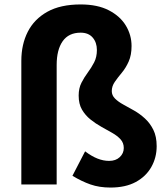

<svg xmlns="http://www.w3.org/2000/svg" viewBox="-20 -830 756 864"><path d="M477 14Q427 14 387 0Q347 -14 306 -39L363 -149Q392 -127 418.5 -116.5Q445 -106 471 -106Q501 -106 519 -123Q537 -140 537 -164Q537 -187 522.5 -203Q508 -219 485 -232Q462 -245 436 -259.5Q410 -274 387 -292.5Q364 -311 349 -336.5Q334 -362 334 -400Q334 -433 346.5 -457.5Q359 -482 375 -503.5Q391 -525 403.5 -549Q416 -573 416 -605Q416 -639 397 -661Q378 -683 343 -683Q289 -683 262 -644.5Q235 -606 235 -538V0H76V-556Q76 -630 105 -687Q134 -744 193 -777Q252 -810 343 -810Q419 -810 470 -783.5Q521 -757 546.5 -714.5Q572 -672 572 -623Q572 -582 559 -553Q546 -524 528 -502.5Q510 -481 496.5 -461.5Q483 -442 483 -420Q483 -401 497.5 -386.5Q512 -372 535 -359.5Q558 -347 583.5 -332.5Q609 -318 632 -297Q655 -276 670 -246Q685 -216 685 -172Q685 -121 661 -78.5Q637 -36 591 -11Q545 14 477 14Z"/></svg>

Font: Noto Sans JP Thin ExtraBold
Style: Regular
Weight: 800
Version: Version 2.004-H2;hotconv 1.0.118;makeotfexe 2.5.65603